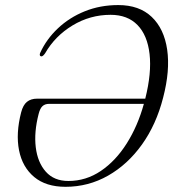

<svg xmlns="http://www.w3.org/2000/svg" viewBox="-20 -728 684 758"><path d="M63.5 -284.5Q71 -313.5 86.5 -326Q102 -338.5 126.5 -338.5H553.5Q579 -440 570.5 -514.5Q562 -589 522.8 -629.2Q483.5 -669.5 416.5 -669.5Q335.5 -669.5 266.2 -627.5Q197 -585.5 158 -517.5Q149.5 -505.5 144 -505.5Q139 -505.5 137.5 -509.5Q136 -513.5 138.5 -519Q163 -573 208.5 -616Q254 -659 314.8 -683.5Q375.5 -708 447 -708Q530 -708 579 -661.2Q628 -614.5 640 -532Q652 -449.5 624 -342.5Q597 -236.5 540.5 -157.5Q484 -78.5 406.5 -34.5Q329 9.5 238.5 9.5Q161.5 9.5 115 -29.2Q68.5 -68 55.2 -134.5Q42 -201 63.5 -284.5ZM250 -13.5Q319.5 -13.5 378.2 -53.2Q437 -93 480.5 -162Q524 -231 548 -318H174Q157.5 -318 147.8 -309Q138 -300 132.5 -278Q114 -206.5 121.2 -146.5Q128.5 -86.5 161 -50Q193.5 -13.5 250 -13.5Z"/></svg>

Font: Fraunces 144pt S050 Light
Style: Italic
Weight: 300
Italic angle: -16°
Version: Version 1.000; ttfautohint (v1.8.3)